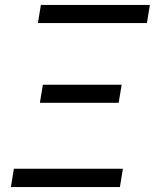

<svg xmlns="http://www.w3.org/2000/svg" viewBox="-20 -755 640 775"><path d="M133 -662 145 -735H585L573 -662ZM141 -340 153 -413H471L459 -340ZM24 0 36 -74H476L464 0Z"/></svg>

Font: Iosevka Custom Oblique
Style: Regular
Weight: 400
Italic angle: -9°
Designer: Belleve Invis
Foundry: Belleve Invis
Version: Version 27.0.1